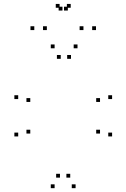

<svg xmlns="http://www.w3.org/2000/svg" viewBox="-20 -972 660 1002"><path d="M374.5 10V-10H354.5V10ZM565 -260V-280H545V-260ZM565 -455V-475H545V-455ZM384.5 -720V-740H364.5V-720ZM265 -720V-740H245V-720ZM75 -455V-475H55V-455ZM75 -260V-280H55V-260ZM265 10V-10H245V10ZM138 -275V-295H118V-275ZM138 -440V-460H118V-440ZM297 -665V-685H277V-665ZM350.5 -665V-685H330.5V-665ZM502 -440V-460H482V-440ZM502 -275V-295H482V-275ZM346.5 -45V-65H326.5V-45ZM293 -45V-65H273V-45ZM224.5 -815V-835H204.5V-815ZM334 -917V-937H314V-917ZM306 -917V-937H286V-917ZM415.5 -815V-835H395.5V-815ZM481 -815V-835H461V-815ZM349 -931.5V-951.5H329V-931.5ZM291 -931.5V-951.5H271V-931.5ZM159 -815V-835H139V-815Z"/></svg>

Font: Monaspace Krypton Dots Var
Style: Regular
Weight: 400
Designer: Riley Cran and the Lettermatic Team
Version: Version 1.100 (Monaspace Krypton Dots)